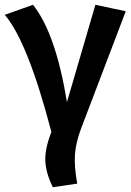

<svg xmlns="http://www.w3.org/2000/svg" viewBox="-32 -563 548 803"><path d="M106 -543Q201 -424 248 -136L367 -543L494 -516L307 -25Q285 33 281.5 83.5Q278 134 291 205L189 220Q159 159 157.5 108Q156 57 183 -11Q84 -389 -12 -501Z"/></svg>

Font: FiraGO Medium
Style: Regular
Weight: 500
Designer: bBox Type
Foundry: bBox Type GmbH
Version: Version 1.001;PS 001.001;hotconv 1.0.88;makeotf.lib2.5.64775